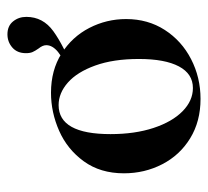

<svg xmlns="http://www.w3.org/2000/svg" viewBox="-42 -518 572 529"><g transform="rotate(-90 244.5 -253.0)"><path d="M32 -198Q32 -263 65 -308.5Q98 -354 149 -376.5Q200 -399 254 -399Q316 -399 362 -370Q408 -341 432.5 -293.5Q457 -246 457 -192Q457 -132 427 -85.5Q397 -39 346.5 -13Q296 13 237 13Q175 13 128.5 -15.5Q82 -44 57 -92.5Q32 -141 32 -198ZM347 -157Q347 -227 329 -277Q311 -327 282 -352.5Q253 -378 220 -378Q140 -378 140 -235Q140 -168 157 -116.5Q174 -65 203 -36.5Q232 -8 267 -8Q306 -8 326.5 -46.5Q347 -85 347 -157ZM385 -412Q385 -422 376 -433Q369 -443 366 -450Q363 -457 363 -468Q363 -492 378.5 -505.5Q394 -519 415 -519Q438 -519 450.5 -503.5Q463 -488 463 -467Q463 -421 423.5 -392.5Q384 -364 315 -337L311 -351Q385 -378 385 -412Z"/></g></svg>

Font: Cormorant Garamond
Style: Bold
Weight: 700
Designer: Christian Thalmann (Catharsis Fonts)
Foundry: Catharsis Fonts
Version: Version 4.000